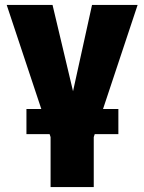

<svg xmlns="http://www.w3.org/2000/svg" viewBox="-20 -550 578 769"><path d="M190.4 -530.3 272.5 -184.6 348.6 -530.3H531.2L392.6 -113.3H454.1V-12.7H359.4L355.5 -1V199.2H182.6V-1L178.7 -12.7H85.9V-113.3H145.5L6.8 -530.3Z"/></svg>

Font: Pretendard JP Black
Style: Regular
Weight: 900
Designer: Base glyphs from Inter by Rasmus Andersson; Hangeul glyphs from Noto Sans CJK(Source Han Sans) by Jang Soo-young and Kan
Foundry: Kil Hyung-jin
Version: Version 1.309